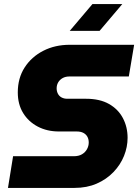

<svg xmlns="http://www.w3.org/2000/svg" viewBox="-20 -919 678 939"><path d="M19 0 44 -155H341Q365 -155 381 -164.5Q397 -174 405.5 -189.5Q414 -205 414 -222Q414 -238 407.5 -250Q401 -262 388 -269Q375 -276 355 -276H268Q210 -276 164.5 -300Q119 -324 93 -366.5Q67 -409 67 -467Q67 -537 100.5 -589Q134 -641 191.5 -670.5Q249 -700 321 -700H636L610 -545H320Q300 -545 286 -537Q272 -529 264.5 -516Q257 -503 257 -487Q257 -473 263 -461Q269 -449 281 -442.5Q293 -436 309 -436H401Q468 -436 513 -410.5Q558 -385 581 -341.5Q604 -298 604 -245Q604 -200 586.5 -156.5Q569 -113 535 -77.5Q501 -42 453 -21Q405 0 344 0ZM321 -768 432 -899H578L467 -768Z"/></svg>

Font: MuseoModerno Thin ExtraBold
Style: Italic
Weight: 800
Italic angle: -9°
Version: Version 1.003